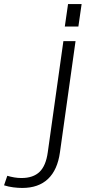

<svg xmlns="http://www.w3.org/2000/svg" viewBox="-184 -743 446 948"><path d="M-74 185Q-95 185 -118.5 182Q-142 179 -164 172L-148 125Q-131 130 -113.5 133Q-96 136 -78 136Q-20 136 11.5 105.5Q43 75 52 8L129 -540H189L112 9Q100 96 53 140.5Q6 185 -74 185ZM219 -723 203 -612H136L152 -723Z"/></svg>

Font: Pathway Extreme 28pt ExtraLight
Style: Italic
Weight: 250
Italic angle: -8°
Designer: Eduardo Rodriguez Tunni
Foundry: Eduardo Rodriguez Tunni
Version: Version 1.001;gftools[0.9.26]